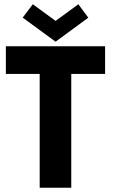

<svg xmlns="http://www.w3.org/2000/svg" viewBox="-20 -876 550 896"><path d="M165.2 -530.9H7.4V-660H470.4V-530.9H312.6V0H165.2ZM85.9 -793.8 133.1 -856.2 239.4 -778.5 345.6 -856.1 392.2 -793.6 239.4 -681.4Z"/></svg>

Font: League Spartan Extralight
Style: Regular
Weight: 200
Foundry: The League of Moveable Type
Version: Version 2.300; ttfautohint (v1.8.3)